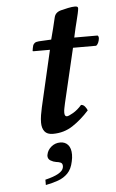

<svg xmlns="http://www.w3.org/2000/svg" viewBox="-56 -612 541 896"><g transform="rotate(-5 214.0 -164.0)"><path d="M135 -118 196 -382H121Q115 -382 115 -384Q115 -386 117 -396.5Q119 -407 120 -409Q122 -415 128 -420Q134 -425 148 -426L206 -429L219 -479Q226 -508 231.5 -531Q237 -554 263 -561Q278 -565 297 -569Q316 -573 330 -573Q344 -573 344 -564Q344 -558 340 -539.5Q336 -521 331 -502Q326 -483 324 -474L314 -429H423Q429 -425 428 -414.5Q427 -404 422.5 -394.5Q418 -385 412 -382H304L244 -127Q242 -117 239.5 -105.5Q237 -94 237 -84Q237 -66 248 -66Q256 -66 277.5 -78.5Q299 -91 318 -113Q329 -113 337 -102.5Q345 -92 347 -85Q310 -44 269 -17Q228 10 176 10Q149 10 137 -5.5Q125 -21 125 -47Q125 -63 128 -82Q131 -101 135 -118ZM206 53Q229 53 242.5 68.5Q256 84 256 114Q256 121 255 129.5Q254 138 252 146Q245 181 226 200.5Q207 220 180 229.5Q153 239 122 245V220Q202 201 208 171Q209 168 209 164Q209 151 200 147Q191 143 179 142Q166 140 153.5 132.5Q141 125 141 110Q141 106 142 104Q146 83 164 68Q182 53 206 53Z"/></g></svg>

Font: Libertinus Serif Semibold Italic
Style: Regular
Weight: 600
Italic angle: -11.5°
Designer: Philipp H. Poll, Khaled Hosny
Foundry: Caleb Maclennan
Version: Version 7.051;RELEASE